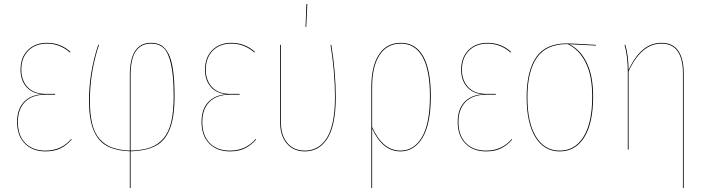

<svg xmlns="http://www.w3.org/2000/svg" viewBox="-20 -739 3496 949"><path d="M211.9 -527.3Q279.3 -527.3 328.6 -482.4L325.7 -479.5Q275.9 -523.4 211.9 -523.4Q154.8 -523.4 120.1 -488.5Q85.4 -453.6 85.4 -394Q85.4 -341.8 116.5 -308.3Q147.5 -274.9 206.5 -274.9H252.9L252.4 -271H205.6Q139.2 -271 103.8 -235.4Q68.4 -199.7 68.4 -136.2Q68.4 -68.8 105.2 -31.7Q142.1 5.4 205.1 5.4Q283.2 5.4 332 -52.2L334 -49.3Q309.1 -20.5 278.6 -5.6Q248 9.3 205.1 9.3Q141.1 9.3 102.8 -29.3Q64.5 -67.9 64.5 -136.2Q64.5 -198.7 97.4 -234.1Q130.4 -269.5 188 -272.9Q137.2 -277.8 109.4 -310.5Q81.5 -343.3 81.5 -394Q81.5 -455.1 117.4 -491.2Q153.3 -527.3 211.9 -527.3Z M842.8 -264.2Q842.8 -162.1 820.1 -103.3Q797.4 -44.4 751.2 -19Q705.1 6.3 625.5 8.8V190.4H621.6V8.8Q549.8 5.4 506.8 -18.6Q463.9 -42.5 441.9 -96.9Q419.9 -151.4 419.9 -243.2Q419.9 -379.9 465.3 -517.1H469.2Q424.3 -382.3 424.3 -243.2Q424.3 -173.8 435.8 -127.2Q447.3 -80.6 472.4 -52Q497.6 -23.4 533.2 -10.3Q568.8 2.9 621.6 5.4V-366.7Q621.6 -527.3 726.6 -527.3Q755.9 -527.3 776.4 -515.4Q796.9 -503.4 812.3 -474.4Q827.6 -445.3 835.2 -393.3Q842.8 -341.3 842.8 -264.2ZM625.5 5.4Q683.6 3.9 722.4 -9.8Q761.2 -23.4 787.8 -54.7Q814.5 -85.9 826.4 -136.7Q838.4 -187.5 838.4 -264.2Q838.4 -364.7 825 -422.9Q811.5 -481 788.1 -502.2Q764.6 -523.4 726.6 -523.4Q676.8 -523.4 651.1 -485.6Q625.5 -447.8 625.5 -366.2Z M1123.5 -527.3Q1190.9 -527.3 1240.2 -482.4L1237.3 -479.5Q1187.5 -523.4 1123.5 -523.4Q1066.4 -523.4 1031.7 -488.5Q997.1 -453.6 997.1 -394Q997.1 -341.8 1028.1 -308.3Q1059.1 -274.9 1118.2 -274.9H1164.6L1164.1 -271H1117.2Q1050.8 -271 1015.4 -235.4Q980 -199.7 980 -136.2Q980 -68.8 1016.8 -31.7Q1053.7 5.4 1116.7 5.4Q1194.8 5.4 1243.7 -52.2L1245.6 -49.3Q1220.7 -20.5 1190.2 -5.6Q1159.7 9.3 1116.7 9.3Q1052.7 9.3 1014.4 -29.3Q976.1 -67.9 976.1 -136.2Q976.1 -198.7 1009 -234.1Q1042 -269.5 1099.6 -272.9Q1048.8 -277.8 1021 -310.5Q993.2 -343.3 993.2 -394Q993.2 -455.1 1029.1 -491.2Q1064.9 -527.3 1123.5 -527.3Z M1494.6 -718.8H1499L1493.7 -605.5H1490.2ZM1617.7 -517.1Q1639.6 -381.3 1639.6 -257.8Q1639.6 -186 1628.2 -133.5Q1616.7 -81.1 1595.5 -50.3Q1574.2 -19.5 1547.4 -5.1Q1520.5 9.3 1486.3 9.3Q1431.2 9.3 1397.9 -29.3Q1364.7 -67.9 1364.7 -133.3V-517.1H1368.7V-133.3Q1368.7 -69.3 1400.6 -32Q1432.6 5.4 1486.3 5.4Q1519.5 5.4 1545.9 -8.8Q1572.3 -22.9 1592.8 -53Q1613.3 -83 1624.5 -135Q1635.7 -187 1635.7 -257.8Q1635.7 -381.3 1613.8 -517.1Z M1961.4 -527.3Q2034.2 -527.3 2071.8 -460.7Q2109.4 -394 2109.4 -264.2Q2109.4 -127 2068.6 -58.8Q2027.8 9.3 1959.5 9.3Q1870.6 9.3 1819.3 -104V190.4H1815.4V-309.1Q1815.4 -411.6 1853 -469.5Q1890.6 -527.3 1961.4 -527.3ZM1959.5 5.4Q2026.4 5.4 2065.7 -61.3Q2105 -127.9 2105 -264.2Q2105 -392.6 2068.4 -458Q2031.7 -523.4 1961.4 -523.4Q1892.6 -523.4 1856 -466.8Q1819.3 -410.2 1819.3 -308.6V-111.3Q1871.1 5.4 1959.5 5.4Z M2389.6 -527.3Q2457 -527.3 2506.3 -482.4L2503.4 -479.5Q2453.6 -523.4 2389.6 -523.4Q2332.5 -523.4 2297.9 -488.5Q2263.2 -453.6 2263.2 -394Q2263.2 -341.8 2294.2 -308.3Q2325.2 -274.9 2384.3 -274.9H2430.7L2430.2 -271H2383.3Q2316.9 -271 2281.5 -235.4Q2246.1 -199.7 2246.1 -136.2Q2246.1 -68.8 2283 -31.7Q2319.8 5.4 2382.8 5.4Q2460.9 5.4 2509.8 -52.2L2511.7 -49.3Q2486.8 -20.5 2456.3 -5.6Q2425.8 9.3 2382.8 9.3Q2318.8 9.3 2280.5 -29.3Q2242.2 -67.9 2242.2 -136.2Q2242.2 -198.7 2275.1 -234.1Q2308.1 -269.5 2365.7 -272.9Q2314.9 -277.8 2287.1 -310.5Q2259.3 -343.3 2259.3 -394Q2259.3 -455.1 2295.2 -491.2Q2331.1 -527.3 2389.6 -527.3Z M2925.8 -517.1V-513.7L2793.9 -520.5Q2849.1 -493.2 2880.4 -428.2Q2911.6 -363.3 2911.6 -262.2Q2911.6 -130.4 2867.9 -60.5Q2824.2 9.3 2746.6 9.3Q2669.9 9.3 2626.5 -60.5Q2583 -130.4 2583 -258.3Q2583 -387.7 2630.1 -456.1Q2677.2 -524.4 2781.2 -524.4Q2807.6 -524.4 2925.8 -517.1ZM2907.2 -262.2Q2907.2 -363.8 2875.5 -428.2Q2843.8 -492.7 2787.1 -520.5L2782.2 -521Q2680.2 -521 2633.5 -453.9Q2586.9 -386.7 2586.9 -258.3Q2586.9 -132.3 2629.2 -63.5Q2671.4 5.4 2746.6 5.4Q2822.3 5.4 2864.7 -63.7Q2907.2 -132.8 2907.2 -262.2Z M3249 -527.3Q3305.7 -527.3 3332.5 -487.8Q3359.4 -448.2 3359.4 -377.9V190.4H3355.5V-377.9Q3355.5 -446.8 3329.6 -485.1Q3303.7 -523.4 3249 -523.4Q3149.9 -523.4 3086.9 -386.2V0H3083V-382.8Q3083 -461.4 3066.9 -517.1L3070.8 -517.6Q3085.9 -466.3 3086.9 -393.1Q3148.9 -527.3 3249 -527.3Z"/></svg>

Font: Fira Sans Compressed Four
Style: Regular
Weight: 100
Width: 1
Designer: Carrois Corporate & Edenspiekermann AG
Foundry: Carrois Corporate GbR & Edenspiekermann AG
Version: Version 4.203;PS 004.203;hotconv 1.0.88;makeotf.lib2.5.64775